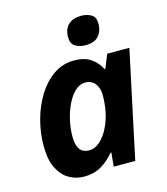

<svg xmlns="http://www.w3.org/2000/svg" viewBox="-114 -848 822 946"><g transform="rotate(-15 297.0 -375.0)"><path d="M198.2 9.8Q158.7 9.8 123.5 -9.8Q88.4 -29.3 66.2 -72.8Q43.9 -116.2 43.9 -188Q43.9 -254.9 61.8 -320.3Q79.6 -385.7 112.8 -439Q146 -492.2 192.6 -524.2Q239.3 -556.2 296.9 -556.2Q349.1 -556.2 381.6 -534.2Q414.1 -512.2 432.1 -476.1H436L463.9 -545.9H577.1L460.9 0H351.1L357.9 -70.8H354Q324.7 -35.2 287.4 -12.7Q250 9.8 198.2 9.8ZM255.9 -108.9Q286.1 -108.9 312 -132.6Q337.9 -156.2 356.4 -194.3Q375 -232.4 382.8 -274.9Q386.7 -294.4 388.4 -314.2Q390.1 -334 390.1 -356.9Q390.1 -391.6 371.8 -414.3Q353.5 -437 321.8 -437Q294.9 -437 271.5 -415.8Q248 -394.5 230.5 -359.1Q212.9 -323.7 202.9 -281Q192.9 -238.3 192.9 -194.8Q192.9 -108.9 255.9 -108.9ZM373 -613.8Q341.8 -613.8 320.3 -627.4Q298.8 -641.1 298.8 -673.8Q298.8 -715.8 322.5 -737.8Q346.2 -759.8 387.7 -759.8Q417 -759.8 439 -747.1Q460.9 -734.4 460.9 -701.2Q460.9 -662.1 439.5 -637.9Q418 -613.8 373 -613.8Z"/></g></svg>

Font: Open Sans
Style: Bold Italic
Weight: 700
Italic angle: -12°
Designer: Monotype Design Team
Foundry: Monotype Imaging Inc.
Version: Version 3.003; ttfautohint (v1.8.4)